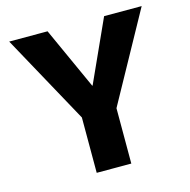

<svg xmlns="http://www.w3.org/2000/svg" viewBox="-107 -834 926 938"><g transform="rotate(-15 356.0 -365.0)"><path d="M215 -730 357 -417H359L501 -730H691L443 -280V0H268V-280L21 -730Z"/></g></svg>

Font: M PLUS 1p ExtraBold
Style: Regular
Weight: 800
Version: Version 1.062